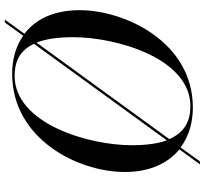

<svg xmlns="http://www.w3.org/2000/svg" viewBox="-46 -748 835 782"><g transform="rotate(-90 371.0 -357.5)"><path d="M92 40H104L161 -39C205 -6 261 11 323 11C591 11 720 -266 720 -450C720 -557 682 -631 624 -675L682 -755H670L616 -680C572 -711 518 -725 461 -725C196 -725 61 -458 61 -266C61 -165 96 -91 153 -44ZM170 -238C170 -416 259 -715 453 -715C509 -715 556 -695 583 -636L190 -95C177 -130 170 -177 170 -238ZM329 1C272 1 223 -20 195 -85L588 -626C602 -590 610 -541 610 -477C610 -298 523 1 329 1Z"/></g></svg>

Font: Noto Serif Display
Style: Italic
Weight: 400
Italic angle: -12°
Designer: Monotype Design Team
Foundry: Monotype Imaging Inc.
Version: Version 2.009